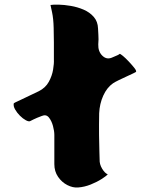

<svg xmlns="http://www.w3.org/2000/svg" viewBox="-20 -824 661 848"><path d="M508 -586Q511 -587 523 -577Q535 -567 549 -552Q563 -537 573 -524.5Q583 -512 581 -507Q581 -506 568.5 -500Q556 -494 538.5 -486Q521 -478 504.5 -470Q488 -462 479 -456Q452 -437 436 -401.5Q420 -366 418 -324Q417 -272 417.5 -227.5Q418 -183 419 -154.5Q420 -126 420 -120Q419 -99 431 -79Q443 -59 456 -54Q450 -47 429 -33.5Q408 -20 380.5 -9Q353 2 325 4Q302 6 277.5 -6.5Q253 -19 236.5 -43Q220 -67 220 -99V-228Q220 -245 214 -267.5Q208 -290 196 -305Q184 -320 165 -312Q141 -303 128 -296.5Q115 -290 113 -289Q107 -286 94 -293Q81 -300 68 -313Q55 -326 46.5 -341Q38 -356 41 -368Q41 -369 72.5 -383.5Q104 -398 151 -421Q181 -436 195.5 -462.5Q210 -489 214.5 -516.5Q219 -544 218 -561Q218 -601 218 -637Q218 -673 217 -701Q216 -742 210 -769.5Q204 -797 203 -802Q215 -804 239 -803.5Q263 -803 292.5 -798Q322 -793 349 -781.5Q376 -770 394 -749.5Q412 -729 413 -698Q413 -688 414.5 -670Q416 -652 414 -628Q413 -597 431.5 -578.5Q450 -560 473 -569Q508 -583 508 -586Z"/></svg>

Font: Potta One
Style: Regular
Weight: 400
Designer: 108,108go
Foundry: Font Zone 108
Version: Version 1.000